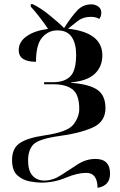

<svg xmlns="http://www.w3.org/2000/svg" viewBox="-20 -683 576 923"><path d="M449 220Q509 210 509 152Q509 81 439 81Q394 81 353.5 107Q313 133 273.5 159Q234 185 193 185Q158 185 136.5 161.5Q115 138 115 89Q115 38 140.5 11.5Q166 -15 264 -29Q358 -41 422.5 -68.5Q487 -96 487 -163Q487 -224 448.5 -251Q410 -278 322 -285V-287Q400 -294 436 -328.5Q472 -363 472 -417Q472 -527 307 -545Q330 -564 355 -583Q380 -602 417 -602Q442 -602 457 -592Q467 -604 467 -622Q467 -641 452.5 -651.5Q438 -662 419 -662Q379 -662 351.5 -633Q324 -604 288 -548Q267 -570 220.5 -608Q174 -646 137 -663H128V-651Q145 -633 169.5 -601.5Q194 -570 211 -544Q147 -536 108.5 -509Q70 -482 70 -442Q70 -386 153 -386Q153 -468 182.5 -502.5Q212 -537 256 -537Q303 -537 324.5 -505.5Q346 -474 346 -420Q346 -344 318 -316Q290 -288 237 -288H192V-278H234Q298 -278 329.5 -252.5Q361 -227 361 -159Q361 -121 333 -84.5Q305 -48 193 -32Q112 -20 75 5Q38 30 38 86Q38 138 64 160.5Q90 183 123 189Q156 195 178 195Q240 195 296 171.5Q352 148 395 148Q448 148 449 220Z"/></svg>

Font: Noto Serif Display Semi
Style: Regular
Weight: 600
Designer: Monotype Design Team
Foundry: Monotype Imaging Inc.
Version: Version 1.900